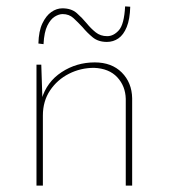

<svg xmlns="http://www.w3.org/2000/svg" viewBox="-20 -580 527 600"><path d="M109 -378 113 -256 110 -270Q126 -324 172.5 -354.5Q219 -385 276 -385Q329 -385 360.5 -353.5Q392 -322 393 -273V0H373V-271Q372 -311 346.5 -338.5Q321 -366 274 -368Q232 -368 195.5 -349.5Q159 -331 136.5 -297.5Q114 -264 114 -219V0H94V-378ZM314 -449Q287 -449 269.5 -463.5Q252 -478 238 -495Q224 -510 210 -523Q196 -536 176 -536Q164 -536 151 -528Q138 -520 128 -500Q118 -480 116 -442L100 -444Q101 -483 112.5 -507Q124 -531 140.5 -542.5Q157 -554 175 -554Q203 -554 220 -539Q237 -524 251 -507Q264 -491 279 -479Q294 -467 315 -467Q335 -467 351.5 -485.5Q368 -504 371 -560L387 -559Q386 -520 376 -495.5Q366 -471 350 -460Q334 -449 314 -449Z"/></svg>

Font: Josefin Sans Thin Thin
Style: Regular
Weight: 250
Version: Version 2.001